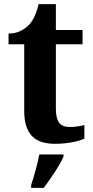

<svg xmlns="http://www.w3.org/2000/svg" viewBox="-20 -680 445 921"><path d="M314 -70.8Q333.5 -70.8 351.3 -73.5Q369.1 -76.2 384.8 -80.1V-15.1Q377 -11.2 363.5 -6.8Q350.1 -2.4 332.3 1.2Q314.5 4.9 292 7.3Q269.5 9.8 243.2 9.8Q209.5 9.8 182.1 1.7Q154.8 -6.3 135.7 -25.1Q116.7 -43.9 106.4 -74Q96.2 -104 96.2 -147.9V-467.8H21V-519Q53.2 -519 78.6 -531.7Q104 -544.4 119.1 -561Q149.9 -593.3 165 -660.2H248V-536.1H376V-467.8H248V-158.2Q248 -112.8 263.4 -91.8Q278.8 -70.8 314 -70.8ZM129.4 208Q134.3 192.9 139.9 174.3Q145.5 155.8 150.9 136Q156.2 116.2 160.9 96.9Q165.5 77.6 168.5 61H284.7V70.8Q277.8 86.4 266.8 106Q255.9 125.5 242.7 145.8Q229.5 166 215.8 185.5Q202.1 205.1 189.5 221.2H129.4Z"/></svg>

Font: Droids
Style: b
Weight: 700
Foundry: Ascender Corporation
Version: Version 1.00 build 113